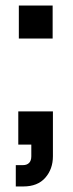

<svg xmlns="http://www.w3.org/2000/svg" viewBox="-20 -516 262 693"><path d="M48 -377V-496H170V-377ZM37 157V80H63Q77 80 85 72Q93 64 93 48V6H46V-114H171V48Q171 94 143.5 125.5Q116 157 64 157Z"/></svg>

Font: HostGroteskRegular
Style: Regular
Weight: 400
Designer: Doukan Karapınar based on Poppins by Indian Type Foundry, Jonny Pinhorn
Foundry: Element Type
Version: Version 1.001; ttfautohint (v1.8.4.7-5d5b)